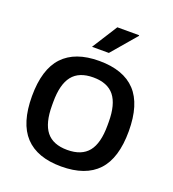

<svg xmlns="http://www.w3.org/2000/svg" viewBox="-134 -826 850 941"><g transform="rotate(20 291.5 -355.5)"><path d="M232.9 -590.8 316.9 -723.1H430.2L431.2 -720.2L320.8 -590.8ZM291 12.2Q165.5 12.2 102.3 -55.4Q39.1 -123 39.1 -263.2Q39.1 -403.3 102.3 -470.7Q165.5 -538.1 291 -538.1Q417.5 -538.1 480.7 -470.7Q543.9 -403.3 543.9 -263.2Q543.9 -122.6 480.7 -55.2Q417.5 12.2 291 12.2ZM291 -74.2Q365.7 -74.2 400.9 -117.9Q436 -161.6 436 -253.9V-272Q436 -363.8 400.9 -408Q365.7 -452.1 291 -452.1Q216.8 -452.1 181.9 -408Q147 -363.8 147 -272V-253.9Q147 -161.6 181.9 -117.9Q216.8 -74.2 291 -74.2Z"/></g></svg>

Font: Archivo Medium
Style: Regular
Weight: 500
Designer: Hector Gatti
Foundry: Omnibus-Type
Version: Version 2.001